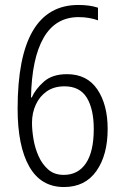

<svg xmlns="http://www.w3.org/2000/svg" viewBox="-20 -743 499 774"><path d="M51 -305Q51 -723 296 -723Q342 -723 375 -712V-661Q359 -667 339 -670.5Q319 -674 297 -674Q204 -674 156 -591Q108 -508 105 -350H108Q123 -384 157 -414Q191 -444 250 -444Q331 -444 372.5 -382.5Q414 -321 414 -223Q414 -118 368.5 -53.5Q323 11 238 11Q145 11 98 -71.5Q51 -154 51 -305ZM237 -38Q295 -38 326.5 -85Q358 -132 358 -223Q358 -303 330 -349Q302 -395 240 -395Q198 -395 169 -375Q140 -355 124.5 -321.5Q109 -288 109 -248Q109 -218 115 -182Q121 -146 135.5 -113.5Q150 -81 174.5 -59.5Q199 -38 237 -38Z"/></svg>

Font: Noto Sans Georgian Condensed Light
Style: Regular
Weight: 300
Width: 3
Designer: Monotype Design Team, Akaki Razmadze
Foundry: Google LLC
Version: Version 2.005; ttfautohint (v1.8.4.7-5d5b)